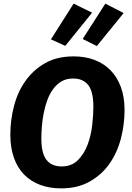

<svg xmlns="http://www.w3.org/2000/svg" viewBox="-20 -1022 729 1059"><path d="M667 -415Q667 -334 646.5 -256.5Q626 -179 583.5 -118.5Q541 -58 474.5 -20.5Q408 17 317 17Q253 17 201 -2.5Q149 -22 112.5 -59.5Q76 -97 56.5 -152.5Q37 -208 37 -279Q37 -359 57 -436.5Q77 -514 120 -575Q163 -636 228.5 -673.5Q294 -711 386 -711Q450 -711 501.5 -691.5Q553 -672 590 -634Q627 -596 647 -541Q667 -486 667 -415ZM320 -104Q375 -104 409.5 -138.5Q444 -173 463 -223.5Q482 -274 488.5 -331Q495 -388 495 -433Q495 -517 466.5 -553Q438 -589 383 -589Q346 -589 319 -573Q292 -557 272.5 -530Q253 -503 240.5 -468.5Q228 -434 221 -397.5Q214 -361 211 -325Q208 -289 208 -260Q208 -176 236.5 -140Q265 -104 320 -104ZM261 -805 386 -1002 488 -952 340 -769ZM436 -807 561 -1002 662 -950 514 -768Z"/></svg>

Font: Szlgxwxxxixliatcpuztgldltzi
Style: Regular
Weight: 700
Italic angle: -8°
Designer: Carrois Corporate & Edenspiekermann
Foundry: Carrois Corporate GbR & Edenspiekermann AG
Version: Version 2.001